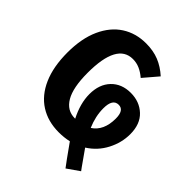

<svg xmlns="http://www.w3.org/2000/svg" viewBox="-232 -846 1119 1119"><g transform="rotate(45 327.5 -286.0)"><path d="M495 -29Q505 -14 562 66L576 85L500 138Q489 123 480.5 111.5Q472 100 466 92L406 8Q367 17 323 17Q234 17 168 -25Q102 -67 66 -149Q30 -231 30 -348Q30 -464 67 -545.5Q104 -627 168.5 -668.5Q233 -710 317 -710Q377 -710 424 -691Q471 -672 513 -634L437 -545Q410 -568 383.5 -579.5Q357 -591 327 -591Q197 -591 197 -348Q197 -226 232 -166.5Q267 -107 331 -107H335Q292 -191 292 -267Q292 -348 337.5 -395.5Q383 -443 458 -443Q530 -443 578 -398Q626 -353 626 -270Q626 -200 592 -134.5Q558 -69 495 -29ZM437 -133Q502 -175 502 -275Q502 -344 457 -344Q408 -344 408 -266Q408 -200 437 -133Z"/></g></svg>

Font: Fira Sans Condensed
Style: Bold
Weight: 700
Width: 3
Designer: bBox Type GmbH & Carrois Corporate GbR & Edenspiekermann AG
Foundry: bBox Type GmbH & Carrois Corporate GbR & Edenspiekermann AG
Version: Version 4.301